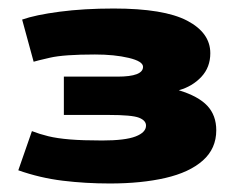

<svg xmlns="http://www.w3.org/2000/svg" viewBox="-20 -794 557 451"><path d="M23 -394 55 -486Q73 -479 93.5 -474Q114 -469 144 -466.5Q174 -464 220 -464Q274 -464 298.5 -473.5Q323 -483 323 -499Q323 -511 306.5 -517.5Q290 -524 235 -524H130V-614H256Q316 -614 316 -637Q316 -650 282.5 -658Q249 -666 203 -666Q130 -666 97.5 -658.5Q65 -651 59 -649L32 -748Q63 -759 120 -766.5Q177 -774 247 -774Q365 -774 419.5 -745.5Q474 -717 474 -669Q474 -636 453 -613.5Q432 -591 400 -582Q446 -568 467 -545.5Q488 -523 488 -488Q488 -445 456.5 -417Q425 -389 368.5 -376Q312 -363 238 -363Q181 -363 127.5 -369.5Q74 -376 23 -394Z"/></svg>

Font: Georama Extended ExtraBold
Style: Regular
Weight: 800
Width: 7
Designer: Jean-Baptiste Levee
Foundry: Production Type
Version: Version 1.000